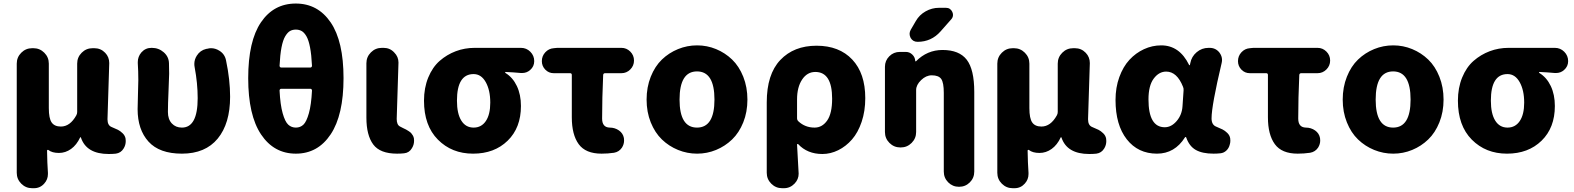

<svg xmlns="http://www.w3.org/2000/svg" viewBox="-20 -833 8673 1058"><path d="M157.2 204.1Q122.1 204.1 97.2 179.2Q72.3 154.3 72.3 119.1V-482.4Q72.3 -517.6 97.2 -542.5Q122.1 -567.4 157.2 -567.4H164.1Q199.2 -567.4 224.1 -542.5Q249 -517.6 249 -482.4V-237.3Q249 -180.7 264.6 -158.2Q280.3 -135.7 315.4 -135.7Q366.2 -135.7 400.4 -197.3Q405.3 -206.1 405.3 -215.8V-482.4Q405.3 -517.6 430.2 -542.5Q455.1 -567.4 490.2 -567.4H500Q535.2 -567.4 559.6 -542Q582 -518.6 582 -485.4L572.3 -175.8Q572.3 -141.6 595.7 -132.8Q617.2 -124 629.9 -117.7Q642.6 -111.3 655.8 -98.6Q668.9 -85.9 671.9 -69.3Q672.9 -62.5 672.9 -55.7Q672.9 -33.2 661.1 -14.6Q646.5 9.8 618.2 13.7Q600.6 15.6 579.1 15.6Q456.1 15.6 425.8 -75.2Q424.8 -77.1 423.3 -77.1Q421.9 -77.1 421.9 -76.2Q402.3 -34.2 371.6 -12.2Q340.8 9.8 304.7 9.8Q266.6 9.8 246.1 -6.8Q244.1 -7.8 241.7 -6.8Q239.3 -5.9 239.3 -2.9Q240.2 65.4 244.1 119.1Q244.1 123 244.1 126Q244.1 156.2 223.6 178.7Q201.2 204.1 167 204.1Z M982.4 13.7Q858.4 13.7 798.3 -52.7Q738.3 -119.1 738.3 -231.4Q738.3 -257.8 740.2 -311.5Q742.2 -365.2 742.2 -391.6Q742.2 -441.4 739.3 -484.4Q739.3 -488.3 739.3 -491.2Q739.3 -520.5 758.8 -543.9Q781.2 -569.3 814.5 -569.3H816.4Q854.5 -569.3 882.3 -544.9Q910.2 -520.5 911.1 -484.4Q912.1 -460 912.1 -426.8Q912.1 -409.2 908.7 -333.5Q905.3 -257.8 905.3 -215.8Q905.3 -175.8 926.8 -152.8Q948.2 -129.9 982.4 -129.9Q1069.3 -129.9 1069.3 -292Q1069.3 -374 1052.7 -461.9Q1050.8 -471.7 1050.8 -480.5Q1050.8 -504.9 1064.5 -526.4Q1083 -555.7 1116.2 -563.5L1123 -564.5Q1132.8 -567.4 1142.6 -567.4Q1167 -567.4 1188.5 -553.7Q1218.8 -535.2 1225.6 -500Q1248 -393.6 1248 -299.8Q1248 -152.3 1179.7 -69.3Q1111.3 13.7 982.4 13.7Z M1699.2 -334Q1699.2 -337.9 1696.8 -340.8Q1694.3 -343.8 1690.4 -343.8H1529.3Q1525.4 -343.8 1522.9 -340.8Q1520.5 -337.9 1520.5 -334Q1524.4 -255.9 1537.6 -209Q1550.8 -162.1 1568.4 -146Q1585.9 -129.9 1610.4 -129.9Q1634.8 -129.9 1651.9 -146Q1668.9 -162.1 1682.1 -209Q1695.3 -255.9 1699.2 -334ZM1520.5 -470.7Q1520.5 -466.8 1522.9 -463.9Q1525.4 -460.9 1529.3 -460.9H1690.4Q1694.3 -460.9 1696.8 -463.9Q1699.2 -466.8 1699.2 -470.7Q1696.3 -531.2 1688.5 -571.8Q1680.7 -612.3 1668.5 -633.3Q1656.2 -654.3 1642.1 -662.1Q1627.9 -669.9 1610.4 -669.9Q1591.8 -669.9 1578.1 -662.1Q1564.5 -654.3 1551.8 -633.3Q1539.1 -612.3 1531.2 -571.8Q1523.4 -531.2 1520.5 -470.7ZM1347.7 -402.3Q1347.7 -606.4 1418 -710Q1488.3 -813.5 1609.9 -813.5Q1731.4 -813.5 1802.2 -709.5Q1873 -605.5 1873 -402.3Q1873 -199.2 1802.2 -92.8Q1731.4 13.7 1610.4 13.7Q1489.3 13.7 1418.5 -92.3Q1347.7 -198.2 1347.7 -402.3Z M2168 13.7Q2074.2 13.7 2036.6 -37.1Q1999 -87.9 1999 -184.6V-484.4Q1999 -519.5 2023.9 -544.4Q2048.8 -569.3 2084 -569.3H2093.8Q2128.9 -569.3 2152.3 -543.9Q2175.8 -520.5 2175.8 -488.3L2166 -177.7Q2166 -144.5 2184.6 -135.7Q2187.5 -133.8 2200.7 -127.4Q2213.9 -121.1 2217.8 -119.1Q2221.7 -117.2 2231.4 -110.8Q2241.2 -104.5 2245.6 -99.6Q2250 -94.7 2254.4 -87.4Q2258.8 -80.1 2260.7 -71.3Q2261.7 -64.5 2261.7 -57.6Q2261.7 -35.2 2250 -16.6Q2235.4 8.8 2207 11.7Q2189.5 13.7 2168 13.7Z M2586.9 13.7Q2469.7 13.7 2393.1 -63.5Q2316.4 -140.6 2316.4 -278.3Q2316.4 -348.6 2339.8 -405.8Q2363.3 -462.9 2402.8 -497.6Q2442.4 -532.2 2491.7 -550.8Q2541 -569.3 2595.7 -569.3H2850.6Q2880.9 -569.3 2902.3 -547.9Q2923.8 -526.4 2923.8 -496.1Q2923.8 -466.8 2901.4 -447.3Q2882.8 -430.7 2857.4 -430.7Q2854.5 -430.7 2850.6 -430.7Q2809.6 -434.6 2765.6 -436.5Q2763.7 -436.5 2763.7 -434.1Q2763.7 -431.6 2765.6 -430.7Q2805.7 -406.2 2828.1 -358.9Q2850.6 -311.5 2850.6 -249Q2850.6 -128.9 2777.3 -57.6Q2704.1 13.7 2586.9 13.7ZM2589.8 -129.9Q2632.8 -129.9 2657.2 -166Q2681.6 -202.1 2681.6 -267.6Q2681.6 -335.9 2656.7 -380.4Q2631.8 -424.8 2589.8 -424.8Q2498 -424.8 2498 -278.3Q2498 -207 2522 -168.5Q2545.9 -129.9 2589.8 -129.9Z M3294.9 13.7Q3207 13.7 3168.9 -38.6Q3130.9 -90.8 3130.9 -186.5V-419.9Q3130.9 -429.7 3121.1 -429.7H3031.2Q3003.9 -429.7 2984.9 -449.2Q2965.8 -468.8 2965.8 -496.1Q2965.8 -524.4 2984.9 -544.9Q3003.9 -565.4 3031.2 -567.4L3050.8 -569.3H3404.3Q3432.6 -569.3 3453.1 -548.8Q3473.6 -528.3 3473.6 -499.5Q3473.6 -470.7 3453.1 -450.2Q3432.6 -429.7 3404.3 -429.7H3314.5Q3304.7 -429.7 3303.7 -419.9Q3297.9 -292 3297.9 -179.7Q3297.9 -130.9 3339.8 -129.9Q3368.2 -129.9 3390.6 -114.3Q3413.1 -98.6 3418 -72.3Q3418.9 -65.4 3418.9 -58.6Q3418.9 -38.1 3407.2 -19.5Q3391.6 3.9 3363.3 8.8Q3329.1 13.7 3294.9 13.7Z M3543 -284.2Q3543 -352.5 3565.9 -410.2Q3588.9 -467.8 3627.4 -504.9Q3666 -542 3716.3 -562.5Q3766.6 -583 3821.3 -583Q3876 -583 3925.8 -562.5Q3975.6 -542 4014.2 -504.9Q4052.7 -467.8 4075.7 -410.2Q4098.6 -352.5 4098.6 -284.2Q4098.6 -215.8 4075.7 -158.7Q4052.7 -101.6 4014.2 -64.5Q3975.6 -27.3 3925.8 -6.8Q3876 13.7 3821.3 13.7Q3766.6 13.7 3716.3 -6.8Q3666 -27.3 3627.4 -64.5Q3588.9 -101.6 3565.9 -158.7Q3543 -215.8 3543 -284.2ZM3917 -284.2Q3917 -439.5 3820.8 -439.5Q3724.6 -439.5 3724.6 -284.2Q3724.6 -129.9 3820.8 -129.9Q3917 -129.9 3917 -284.2Z M4290 204.1Q4254.9 204.1 4230 179.2Q4205.1 154.3 4205.1 119.1V-268.6Q4205.1 -423.8 4279.8 -502.4Q4354.5 -581.1 4479.5 -581.1Q4604.5 -581.1 4676.3 -504.9Q4748 -428.7 4748 -292Q4748 -220.7 4728 -161.6Q4708 -102.5 4674.8 -64.5Q4641.6 -26.4 4599.1 -5.4Q4556.6 15.6 4511.7 15.6Q4428.7 15.6 4377.9 -39.1Q4377 -40 4374.5 -39.6Q4372.1 -39.1 4372.1 -36.1Q4380.9 109.4 4380.9 124Q4380.9 155.3 4358.4 178.7Q4334 204.1 4299.8 204.1ZM4468.8 -129.9Q4510.7 -129.9 4538.1 -168.9Q4565.4 -208 4565.4 -289.1Q4565.4 -436.5 4472.7 -436.5Q4427.7 -436.5 4399.9 -394.5Q4372.1 -352.5 4372.1 -285.2V-181.6Q4372.1 -171.9 4378.9 -165Q4416 -129.9 4468.8 -129.9Z M5026.4 -716.8Q5045.9 -751 5080.6 -770.5Q5115.2 -790 5154.3 -790H5192.4Q5216.8 -790 5227.5 -767.6Q5231.4 -758.8 5231.4 -751Q5231.4 -737.3 5221.7 -726.6L5163.1 -660.2Q5112.3 -602.5 5036.1 -602.5Q5010.7 -602.5 4998 -624Q4992.2 -635.7 4992.2 -646.5Q4992.2 -657.2 4998 -668ZM5173.8 -557.6Q5265.6 -557.6 5307.1 -503.9Q5348.6 -450.2 5348.6 -326.2V112.3Q5348.6 147.5 5324.2 171.9Q5299.8 196.3 5264.6 196.3Q5229.5 196.3 5205.1 171.9Q5180.7 147.5 5180.7 112.3V-321.3Q5180.7 -377.9 5166.5 -397.9Q5152.3 -418 5114.3 -418Q5083 -418 5055.7 -391.6Q5028.3 -365.2 5028.3 -336.9V-105.5Q5028.3 -70.3 5003.4 -45.4Q4978.5 -20.5 4943.4 -20.5H4941.4Q4906.2 -20.5 4881.3 -45.4Q4856.4 -70.3 4856.4 -105.5V-464.8Q4856.4 -499 4880.4 -522.9Q4904.3 -546.9 4938.5 -546.9H4971.7Q4992.2 -546.9 5007.3 -532.2Q5022.5 -517.6 5023.4 -497.1Q5023.4 -496.1 5024.9 -495.1Q5026.4 -494.1 5027.3 -495.1Q5088.9 -557.6 5173.8 -557.6Z M5560.5 204.1Q5525.4 204.1 5500.5 179.2Q5475.6 154.3 5475.6 119.1V-482.4Q5475.6 -517.6 5500.5 -542.5Q5525.4 -567.4 5560.5 -567.4H5567.4Q5602.5 -567.4 5627.4 -542.5Q5652.3 -517.6 5652.3 -482.4V-237.3Q5652.3 -180.7 5668 -158.2Q5683.6 -135.7 5718.8 -135.7Q5769.5 -135.7 5803.7 -197.3Q5808.6 -206.1 5808.6 -215.8V-482.4Q5808.6 -517.6 5833.5 -542.5Q5858.4 -567.4 5893.6 -567.4H5903.3Q5938.5 -567.4 5962.9 -542Q5985.4 -518.6 5985.4 -485.4L5975.6 -175.8Q5975.6 -141.6 5999 -132.8Q6020.5 -124 6033.2 -117.7Q6045.9 -111.3 6059.1 -98.6Q6072.3 -85.9 6075.2 -69.3Q6076.2 -62.5 6076.2 -55.7Q6076.2 -33.2 6064.5 -14.6Q6049.8 9.8 6021.5 13.7Q6003.9 15.6 5982.4 15.6Q5859.4 15.6 5829.1 -75.2Q5828.1 -77.1 5826.7 -77.1Q5825.2 -77.1 5825.2 -76.2Q5805.7 -34.2 5774.9 -12.2Q5744.1 9.8 5708 9.8Q5669.9 9.8 5649.4 -6.8Q5647.5 -7.8 5645 -6.8Q5642.6 -5.9 5642.6 -2.9Q5643.6 65.4 5647.5 119.1Q5647.5 123 5647.5 126Q5647.5 156.2 5627 178.7Q5604.5 204.1 5570.3 204.1Z M6355.5 13.7Q6251 13.7 6189 -65.4Q6127 -144.5 6127 -282.2Q6127 -350.6 6147.9 -408.2Q6168.9 -465.8 6203.6 -503.4Q6238.3 -541 6283.7 -562Q6329.1 -583 6378.9 -583Q6479.5 -583 6532.2 -475.6Q6533.2 -473.6 6535.2 -473.6Q6537.1 -473.6 6537.1 -475.6L6539.1 -485.4Q6545.9 -521.5 6574.2 -545.4Q6602.5 -569.3 6639.6 -569.3H6645.5Q6678.7 -569.3 6699.2 -543.9Q6713.9 -524.4 6713.9 -502.9Q6713.9 -495.1 6711.9 -486.3Q6656.2 -251 6656.2 -180.7Q6656.2 -144.5 6682.6 -134.8Q6704.1 -126 6716.8 -119.6Q6729.5 -113.3 6742.7 -100.6Q6755.9 -87.9 6758.8 -71.3Q6759.8 -64.5 6759.8 -57.6Q6759.8 -45.9 6755.9 -34.2Q6751 -15.6 6737.3 -2.9Q6723.6 9.8 6705.1 11.7Q6687.5 13.7 6667 13.7Q6605.5 13.7 6569.3 -6.8Q6533.2 -27.3 6516.6 -75.2Q6515.6 -78.1 6513.2 -78.1Q6510.7 -78.1 6509.8 -76.2Q6453.1 13.7 6355.5 13.7ZM6398.4 -131.8Q6434.6 -131.8 6463.9 -166Q6493.2 -200.2 6496.1 -248L6502 -335Q6502.9 -345.7 6499 -354.5Q6465.8 -438.5 6406.2 -438.5Q6366.2 -438.5 6337.4 -399.9Q6308.6 -361.3 6308.6 -285.2Q6308.6 -131.8 6398.4 -131.8Z M7130.9 13.7Q7043 13.7 7004.9 -38.6Q6966.8 -90.8 6966.8 -186.5V-419.9Q6966.8 -429.7 6957 -429.7H6867.2Q6839.8 -429.7 6820.8 -449.2Q6801.8 -468.8 6801.8 -496.1Q6801.8 -524.4 6820.8 -544.9Q6839.8 -565.4 6867.2 -567.4L6886.7 -569.3H7240.2Q7268.6 -569.3 7289.1 -548.8Q7309.6 -528.3 7309.6 -499.5Q7309.6 -470.7 7289.1 -450.2Q7268.6 -429.7 7240.2 -429.7H7150.4Q7140.6 -429.7 7139.6 -419.9Q7133.8 -292 7133.8 -179.7Q7133.8 -130.9 7175.8 -129.9Q7204.1 -129.9 7226.6 -114.3Q7249 -98.6 7253.9 -72.3Q7254.9 -65.4 7254.9 -58.6Q7254.9 -38.1 7243.2 -19.5Q7227.5 3.9 7199.2 8.8Q7165 13.7 7130.9 13.7Z M7378.9 -284.2Q7378.9 -352.5 7401.9 -410.2Q7424.8 -467.8 7463.4 -504.9Q7502 -542 7552.2 -562.5Q7602.5 -583 7657.2 -583Q7711.9 -583 7761.7 -562.5Q7811.5 -542 7850.1 -504.9Q7888.7 -467.8 7911.6 -410.2Q7934.6 -352.5 7934.6 -284.2Q7934.6 -215.8 7911.6 -158.7Q7888.7 -101.6 7850.1 -64.5Q7811.5 -27.3 7761.7 -6.8Q7711.9 13.7 7657.2 13.7Q7602.5 13.7 7552.2 -6.8Q7502 -27.3 7463.4 -64.5Q7424.8 -101.6 7401.9 -158.7Q7378.9 -215.8 7378.9 -284.2ZM7752.9 -284.2Q7752.9 -439.5 7656.7 -439.5Q7560.5 -439.5 7560.5 -284.2Q7560.5 -129.9 7656.7 -129.9Q7752.9 -129.9 7752.9 -284.2Z M8284.2 13.7Q8167 13.7 8090.3 -63.5Q8013.7 -140.6 8013.7 -278.3Q8013.7 -348.6 8037.1 -405.8Q8060.5 -462.9 8100.1 -497.6Q8139.6 -532.2 8189 -550.8Q8238.3 -569.3 8293 -569.3H8547.9Q8578.1 -569.3 8599.6 -547.9Q8621.1 -526.4 8621.1 -496.1Q8621.1 -466.8 8598.6 -447.3Q8580.1 -430.7 8554.7 -430.7Q8551.8 -430.7 8547.9 -430.7Q8506.8 -434.6 8462.9 -436.5Q8460.9 -436.5 8460.9 -434.1Q8460.9 -431.6 8462.9 -430.7Q8502.9 -406.2 8525.4 -358.9Q8547.9 -311.5 8547.9 -249Q8547.9 -128.9 8474.6 -57.6Q8401.4 13.7 8284.2 13.7ZM8287.1 -129.9Q8330.1 -129.9 8354.5 -166Q8378.9 -202.1 8378.9 -267.6Q8378.9 -335.9 8354 -380.4Q8329.1 -424.8 8287.1 -424.8Q8195.3 -424.8 8195.3 -278.3Q8195.3 -207 8219.2 -168.5Q8243.2 -129.9 8287.1 -129.9Z"/></svg>

Font: Gen Jyuu GothicX Heavy
Style: Bold
Weight: 900
Designer: [Source Han Sans]
Ryoko NISHIZUKA  (kana & ideographs); Paul D. Hunt (Latin, Greek & Cyrillic); Wenlong ZHANG  (bopomofo
Version: Version 1.002.20150607